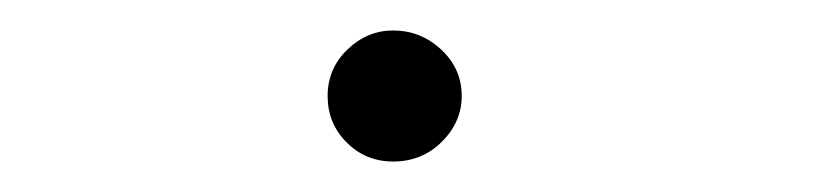

<svg xmlns="http://www.w3.org/2000/svg" viewBox="-20 -394 540 126"><path d="M238 -288Q220 -288 207.5 -300.5Q195 -313 195 -331Q195 -349 208 -361.5Q221 -374 238 -374Q256 -374 269.5 -361.5Q283 -349 283 -331Q283 -314 270 -301Q257 -288 238 -288Z"/></svg>

Font: Inconsolata Light
Style: Regular
Weight: 300
Designer: Raph Levien, Cyreal, Brenton Simpson
Foundry: Raph Levien, Cyreal, Google
Version: Version 3.001